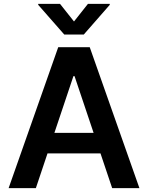

<svg xmlns="http://www.w3.org/2000/svg" viewBox="-20 -971 764 991"><path d="M165.1 0H24.5L280.5 -727.3H443.2L699.6 0H558.9L364.7 -578.1H359ZM169.7 -285.2H553.3V-179.3H169.7ZM289.8 -951 361.9 -860.1 433.9 -951H546.5V-946L412.3 -792.6H311.8L177.2 -946V-951Z"/></svg>

Font: InterMG SemiBold
Style: Regular
Weight: 600
Designer: Rasmus Andersson
Foundry: rsms
Version: Version 3.019;December 26, 2023;FontCreator 15.0.0.2955 64-b